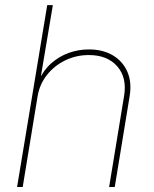

<svg xmlns="http://www.w3.org/2000/svg" viewBox="-20 -748 617 768"><path d="M130.4 -362.8 70.8 0H48.3L168.9 -727.5H191.4L140.6 -425.3H134.8Q153.8 -467.3 185.1 -494.9Q216.3 -522.5 255.1 -536.4Q293.9 -550.3 335.4 -550.3Q391.6 -550.3 431.4 -526.6Q471.2 -502.9 489.5 -460.9Q507.8 -418.9 498.5 -362.8L439 0H416.5L476.1 -362.8Q488.8 -437 449.2 -482.4Q409.7 -527.8 335.4 -527.8Q284.7 -527.8 241 -506.6Q197.3 -485.4 167.7 -448Q138.2 -410.6 130.4 -362.8Z"/></svg>

Font: Inter 16pt Thin
Style: Italic
Weight: 250
Italic angle: -9.3988°
Version: Version 4.001;git-66647c0bb